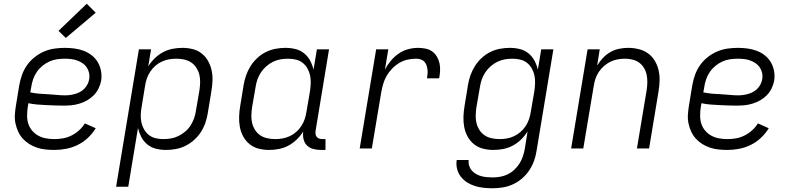

<svg xmlns="http://www.w3.org/2000/svg" viewBox="-20 -794 4240 1027"><path d="M271 8Q247 8 223 5.5Q199 3 177 -4.5Q155 -12 136 -24Q117 -36 102 -52.5Q87 -69 77.5 -89.5Q68 -110 63 -133Q58 -156 59.5 -180Q61 -204 65 -228L83 -338Q88 -366 97.5 -393Q107 -420 124 -444.5Q141 -469 165 -488Q189 -507 216 -518.5Q243 -530 271 -534Q299 -538 327 -538Q353 -538 379 -534.5Q405 -531 428.5 -522Q452 -513 471.5 -497.5Q491 -482 503.5 -460.5Q516 -439 520.5 -413.5Q525 -388 521 -362Q517 -341 507 -320.5Q497 -300 481 -284Q465 -268 445.5 -257Q426 -246 404.5 -239.5Q383 -233 361.5 -231Q340 -229 319 -229Q296 -229 272.5 -230Q249 -231 225.5 -232Q202 -233 178.5 -235Q155 -237 132 -242L128 -218Q125 -196 125 -173.5Q125 -151 132 -130.5Q139 -110 153 -94Q167 -78 185.5 -68Q204 -58 226 -54Q248 -50 271 -50Q294 -50 317 -54Q340 -58 362 -69Q384 -80 402.5 -96.5Q421 -113 434 -134L492 -108Q475 -80 450 -56.5Q425 -33 395 -18.5Q365 -4 333.5 2Q302 8 271 8ZM329 -284Q342 -284 356 -286Q370 -288 383.5 -292Q397 -296 409.5 -303Q422 -310 432 -320.5Q442 -331 448.5 -344Q455 -357 457 -370Q460 -387 456.5 -403.5Q453 -420 444 -433.5Q435 -447 421.5 -456Q408 -465 393 -470.5Q378 -476 361 -478Q344 -480 327 -480Q306 -480 285 -477Q264 -474 244 -465Q224 -456 206.5 -441.5Q189 -427 176.5 -408.5Q164 -390 157 -369.5Q150 -349 147 -328L142 -300Q165 -295 188 -293Q211 -291 235 -290Q259 -289 282 -286.5Q305 -284 329 -284ZM332 -591 293 -629 444 -774 492 -726Z M601 205 723 -530H788L773 -439Q787 -462 807.5 -482Q828 -502 852.5 -515Q877 -528 903.5 -533Q930 -538 956 -538Q985 -538 1012 -531Q1039 -524 1060 -507Q1081 -490 1094 -466Q1107 -442 1112.5 -415Q1118 -388 1116.5 -359.5Q1115 -331 1110 -302L1092 -192Q1088 -166 1079.5 -140Q1071 -114 1056 -90Q1041 -66 1019.5 -46.5Q998 -27 973 -14.5Q948 -2 921.5 3Q895 8 868 8Q840 8 814 1.5Q788 -5 768 -21.5Q748 -38 736 -61Q724 -84 718 -109L666 205ZM853 -50Q874 -50 894.5 -53.5Q915 -57 934.5 -66.5Q954 -76 971 -90.5Q988 -105 999.5 -123Q1011 -141 1018 -161Q1025 -181 1028 -202L1047 -312Q1050 -333 1050.5 -354.5Q1051 -376 1046 -395.5Q1041 -415 1030 -432Q1019 -449 1002.5 -460Q986 -471 965.5 -475.5Q945 -480 923 -480Q923 -480 923 -480Q923 -480 923 -480Q903 -480 883.5 -476.5Q864 -473 845.5 -464.5Q827 -456 811 -442Q795 -428 783.5 -410.5Q772 -393 765.5 -374Q759 -355 756 -335L738 -225Q734 -204 733 -182.5Q732 -161 736 -141Q740 -121 750 -103Q760 -85 775.5 -72.5Q791 -60 811.5 -55Q832 -50 853 -50Z M1419 8Q1390 8 1363 1Q1336 -6 1315 -23Q1294 -40 1281 -64Q1268 -88 1263 -115Q1258 -142 1259 -170.5Q1260 -199 1265 -228L1283 -338Q1287 -364 1296 -390Q1305 -416 1320 -440Q1335 -464 1356 -483.5Q1377 -503 1402 -515.5Q1427 -528 1454 -533Q1481 -538 1507 -538Q1535 -538 1561 -531.5Q1587 -525 1607 -508.5Q1627 -492 1639 -469.5Q1651 -447 1657 -421L1675 -530H1740L1668 -94Q1667 -85 1668 -76.5Q1669 -68 1674.5 -61.5Q1680 -55 1688 -52.5Q1696 -50 1705 -50H1721V8H1695Q1674 8 1654.5 2.5Q1635 -3 1621.5 -16.5Q1608 -30 1603.5 -50.5Q1599 -71 1602 -91Q1588 -68 1567.5 -48Q1547 -28 1522.5 -15Q1498 -2 1471.5 3Q1445 8 1419 8ZM1452 -50Q1452 -50 1452 -50Q1452 -50 1452 -50Q1472 -50 1491.5 -53.5Q1511 -57 1529.5 -65.5Q1548 -74 1564 -88Q1580 -102 1591.5 -119.5Q1603 -137 1609.5 -156Q1616 -175 1619 -195L1638 -305Q1641 -326 1642 -347.5Q1643 -369 1639 -389Q1635 -409 1625 -427Q1615 -445 1599.5 -457.5Q1584 -470 1563.5 -475Q1543 -480 1522 -480Q1501 -480 1480.5 -476.5Q1460 -473 1440.5 -463.5Q1421 -454 1404.5 -439.5Q1388 -425 1376 -407Q1364 -389 1357 -369Q1350 -349 1347 -328L1328 -218Q1325 -197 1324.5 -175.5Q1324 -154 1329 -134.5Q1334 -115 1345 -98Q1356 -81 1372.5 -70Q1389 -59 1410 -54.5Q1431 -50 1452 -50Z M1904 0 1992 -530H2057L2039 -422Q2052 -447 2070.5 -469Q2089 -491 2112 -507Q2135 -523 2162 -530.5Q2189 -538 2216 -538Q2236 -538 2256 -534Q2276 -530 2291.5 -519Q2307 -508 2317 -491Q2327 -474 2331 -455Q2335 -436 2334 -415.5Q2333 -395 2329 -375H2264Q2266 -387 2267 -399Q2268 -411 2266.5 -423Q2265 -435 2261 -446Q2257 -457 2249 -465Q2241 -473 2229.5 -476.5Q2218 -480 2206 -480Q2183 -480 2160 -475Q2137 -470 2116 -457.5Q2095 -445 2077.5 -427Q2060 -409 2048 -388Q2036 -367 2029.5 -344.5Q2023 -322 2019 -299L1969 0Z M2615 213Q2591 213 2567 210.5Q2543 208 2520.5 201Q2498 194 2478.5 181.5Q2459 169 2445 151Q2431 133 2425 109.5Q2419 86 2423 62H2487Q2485 78 2489.5 92.5Q2494 107 2503.5 118Q2513 129 2526 136.5Q2539 144 2553.5 148Q2568 152 2584 153.5Q2600 155 2615 155Q2635 155 2655.5 151.5Q2676 148 2695.5 138.5Q2715 129 2731 114Q2747 99 2758.5 81Q2770 63 2776.5 43.5Q2783 24 2787 3L2802 -91Q2788 -68 2767.5 -48Q2747 -28 2722.5 -15Q2698 -2 2671.5 3Q2645 8 2619 8Q2590 8 2563 1Q2536 -6 2515 -23Q2494 -40 2481 -64Q2468 -88 2463 -115Q2458 -142 2459 -170.5Q2460 -199 2465 -228L2483 -338Q2487 -364 2496 -390Q2505 -416 2520 -440Q2535 -464 2556 -483.5Q2577 -503 2602 -515.5Q2627 -528 2654 -533Q2681 -538 2707 -538Q2735 -538 2761 -531.5Q2787 -525 2807 -508.5Q2827 -492 2839 -469.5Q2851 -447 2857 -421L2875 -530H2940L2850 13Q2846 40 2836.5 66.5Q2827 93 2811 117Q2795 141 2772.5 160.5Q2750 180 2723.5 192Q2697 204 2669.5 208.5Q2642 213 2615 213ZM2652 -50Q2652 -50 2652 -50Q2652 -50 2652 -50Q2672 -50 2691.5 -53.5Q2711 -57 2729.5 -65.5Q2748 -74 2764 -88Q2780 -102 2791.5 -119.5Q2803 -137 2809.5 -156Q2816 -175 2819 -195L2838 -305Q2841 -326 2842 -347.5Q2843 -369 2839 -389Q2835 -409 2825 -427Q2815 -445 2799.5 -457.5Q2784 -470 2763.5 -475Q2743 -480 2722 -480Q2701 -480 2680.5 -476.5Q2660 -473 2640.5 -463.5Q2621 -454 2604.5 -439.5Q2588 -425 2576 -407Q2564 -389 2557 -369Q2550 -349 2547 -328L2528 -218Q2525 -197 2524.5 -175.5Q2524 -154 2529 -134.5Q2534 -115 2545 -98Q2556 -81 2572.5 -70Q2589 -59 2610 -54.5Q2631 -50 2652 -50Z M3035 0 3123 -530H3188L3174 -443Q3187 -465 3205 -484Q3223 -503 3245 -515.5Q3267 -528 3291.5 -533Q3316 -538 3340 -538Q3369 -538 3397 -531Q3425 -524 3447 -508Q3469 -492 3483 -468Q3497 -444 3503 -417Q3509 -390 3508 -360.5Q3507 -331 3502 -302L3452 0H3387L3439 -312Q3442 -332 3442.5 -353Q3443 -374 3439 -393.5Q3435 -413 3425 -430Q3415 -447 3399.5 -458.5Q3384 -470 3364 -475Q3344 -480 3323 -480Q3323 -480 3323 -480Q3323 -480 3323 -480Q3303 -480 3283.5 -476.5Q3264 -473 3245.5 -464Q3227 -455 3211 -441Q3195 -427 3183.5 -410Q3172 -393 3165.5 -374Q3159 -355 3156 -335L3100 0Z M3871 8Q3847 8 3823 5.5Q3799 3 3777 -4.5Q3755 -12 3736 -24Q3717 -36 3702 -52.5Q3687 -69 3677.5 -89.5Q3668 -110 3663 -133Q3658 -156 3659.5 -180Q3661 -204 3665 -228L3683 -338Q3688 -366 3697.5 -393Q3707 -420 3724 -444.5Q3741 -469 3765 -488Q3789 -507 3816 -518.5Q3843 -530 3871 -534Q3899 -538 3927 -538Q3953 -538 3979 -534.5Q4005 -531 4028.5 -522Q4052 -513 4071.5 -497.5Q4091 -482 4103.5 -460.5Q4116 -439 4120.5 -413.5Q4125 -388 4121 -362Q4117 -341 4107 -320.5Q4097 -300 4081 -284Q4065 -268 4045.5 -257Q4026 -246 4004.5 -239.5Q3983 -233 3961.5 -231Q3940 -229 3919 -229Q3896 -229 3872.5 -230Q3849 -231 3825.5 -232Q3802 -233 3778.5 -235Q3755 -237 3732 -242L3728 -218Q3725 -196 3725 -173.5Q3725 -151 3732 -130.5Q3739 -110 3753 -94Q3767 -78 3785.5 -68Q3804 -58 3826 -54Q3848 -50 3871 -50Q3894 -50 3917 -54Q3940 -58 3962 -69Q3984 -80 4002.5 -96.5Q4021 -113 4034 -134L4092 -108Q4075 -80 4050 -56.5Q4025 -33 3995 -18.5Q3965 -4 3933.5 2Q3902 8 3871 8ZM3929 -284Q3942 -284 3956 -286Q3970 -288 3983.5 -292Q3997 -296 4009.5 -303Q4022 -310 4032 -320.5Q4042 -331 4048.5 -344Q4055 -357 4057 -370Q4060 -387 4056.5 -403.5Q4053 -420 4044 -433.5Q4035 -447 4021.5 -456Q4008 -465 3993 -470.5Q3978 -476 3961 -478Q3944 -480 3927 -480Q3906 -480 3885 -477Q3864 -474 3844 -465Q3824 -456 3806.5 -441.5Q3789 -427 3776.5 -408.5Q3764 -390 3757 -369.5Q3750 -349 3747 -328L3742 -300Q3765 -295 3788 -293Q3811 -291 3835 -290Q3859 -289 3882 -286.5Q3905 -284 3929 -284Z"/></svg>

Font: Iosevka Curly Light Extended
Style: Italic
Weight: 300
Width: 7
Italic angle: -9°
Monospace: yes
Designer: Belleve Invis
Foundry: Belleve Invis
Version: Version 11.1.0; ttfautohint (v1.8.3)